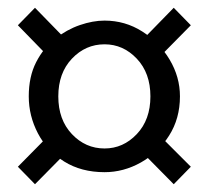

<svg xmlns="http://www.w3.org/2000/svg" viewBox="-20 -577 537 494"><path d="M101 -435 26 -512 70 -557 149 -476ZM249 -195Q297 -195 332 -232Q367 -269 367 -329Q367 -389 332 -426Q297 -463 249 -463Q200 -463 165 -426Q130 -389 130 -329Q130 -269 165 -232Q200 -195 249 -195ZM348 -476 427 -557 471 -512 395 -435ZM149 -183 70 -103 26 -148 101 -224ZM395 -224 471 -148 427 -103 348 -183ZM443 -329Q443 -272 415 -228Q387 -184 342.5 -159Q298 -134 249 -134Q189 -134 145 -161.5Q101 -189 77.5 -234Q54 -279 54 -329Q54 -380 73 -417Q92 -454 122 -477.5Q152 -501 185.5 -512.5Q219 -524 249 -524Q302 -524 346 -496Q390 -468 416.5 -423.5Q443 -379 443 -329Z"/></svg>

Font: Narnoor SemiBold
Style: Regular
Weight: 600
Designer: S. Sridhar Murthy
Foundry: SIL International
Version: Version 3.000